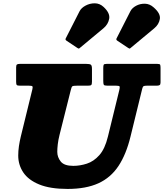

<svg xmlns="http://www.w3.org/2000/svg" viewBox="-20 -1146 1015 1190"><path d="M775 -848.5Q780.5 -845 782.8 -844.8Q785 -844.5 790 -849L936 -970.5Q965.5 -995 970.8 -1028.8Q976 -1062.5 932 -1100.5Q907.5 -1122.5 877.8 -1123Q848 -1123.5 823.5 -1110.2Q799 -1097 788.5 -1077L704 -911Q700.5 -905.5 701 -901.5Q701.5 -897.5 707.5 -893.5ZM460 -848.5Q465.5 -845 467.8 -844.8Q470 -844.5 475 -849L621 -970.5Q650.5 -995 656.8 -1030Q663 -1065 622 -1103Q598 -1125.5 567.2 -1125.5Q536.5 -1125.5 510.2 -1111.2Q484 -1097 473.5 -1077L389 -911Q385.5 -905.5 386 -901.5Q386.5 -897.5 392.5 -893.5ZM418.5 -587Q423 -606.5 428 -610.8Q433 -615 458 -615H525Q541 -615 545.5 -619.2Q550 -623.5 550 -640V-718.5Q550 -740.5 542.8 -745.2Q535.5 -750 515 -750H103Q90 -750 85 -746.2Q80 -742.5 80 -728.5V-639Q80 -623.5 84 -619.2Q88 -615 103 -615H158Q177.5 -615 180.8 -610.8Q184 -606.5 180.5 -592L109 -300Q101.5 -269 97.2 -239.5Q93 -210 93 -182Q93 -124.5 124.2 -77.5Q155.5 -30.5 223 -2.8Q290.5 25 399 25Q513 25 589.8 -10Q666.5 -45 714.2 -117Q762 -189 789 -300L861.5 -596Q864.5 -608.5 869.8 -611.8Q875 -615 891 -615H952Q964 -615 969.5 -618.8Q975 -622.5 975 -635V-725Q975 -740 972.5 -745Q970 -750 955 -750H641Q625.5 -750 622.8 -744.8Q620 -739.5 620 -724V-645Q620 -626.5 623.2 -620.8Q626.5 -615 645 -615H699Q719.5 -615 721.5 -609.8Q723.5 -604.5 719.5 -588L649 -300Q630.5 -223.5 595.8 -184.5Q561 -145.5 518.5 -131.8Q476 -118 434 -118Q378 -118 356.5 -144.8Q335 -171.5 335 -205Q335 -224.5 338 -251.2Q341 -278 349 -310Z"/></svg>

Font: Besley Black
Style: Italic
Weight: 900
Italic angle: -13°
Designer: Owen Earl
Foundry: indestructible type*
Version: Version 2.001